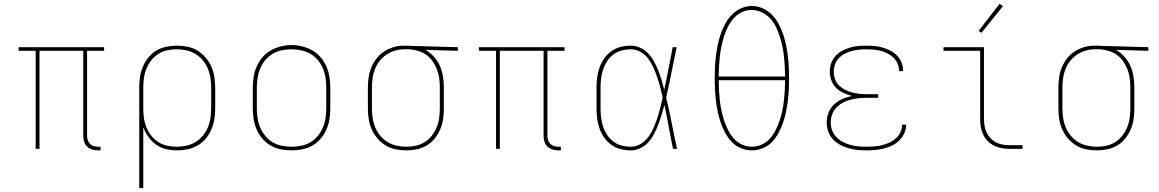

<svg xmlns="http://www.w3.org/2000/svg" viewBox="-20 -776 6040 1001"><path d="M492 8Q476 8 461 3.5Q446 -1 434.5 -11.5Q423 -22 418.5 -37.5Q414 -53 414 -68V-511H186V0H166V-511H77V-530H523V-511H434V-68Q434 -57 437.5 -45.5Q441 -34 449 -26Q457 -18 468.5 -14.5Q480 -11 492 -11H504V8Z M706 205V-320Q706 -348 710 -375.5Q714 -403 725 -428.5Q736 -454 753.5 -476Q771 -498 794.5 -512Q818 -526 845.5 -532Q873 -538 901 -538Q929 -538 957 -532.5Q985 -527 1009 -512.5Q1033 -498 1051.5 -476.5Q1070 -455 1081.5 -429.5Q1093 -404 1097.5 -376Q1102 -348 1102 -320V-210Q1102 -182 1097.5 -154.5Q1093 -127 1082 -101Q1071 -75 1053 -53.5Q1035 -32 1011 -18Q987 -4 959.5 2Q932 8 904 8Q875 8 846.5 1.5Q818 -5 794.5 -21.5Q771 -38 754 -61.5Q737 -85 727 -113V205ZM901 -11Q926 -11 951.5 -16.5Q977 -22 998.5 -35Q1020 -48 1036.5 -67.5Q1053 -87 1063 -110.5Q1073 -134 1077 -159.5Q1081 -185 1081 -210V-320Q1081 -345 1077 -370.5Q1073 -396 1063 -419.5Q1053 -443 1036.5 -462.5Q1020 -482 998.5 -495Q977 -508 951.5 -513.5Q926 -519 901 -519Q876 -519 851 -513.5Q826 -508 805 -494.5Q784 -481 768.5 -461Q753 -441 743.5 -418Q734 -395 730.5 -370Q727 -345 727 -320V-210Q727 -185 730.5 -160Q734 -135 743.5 -112Q753 -89 768.5 -69Q784 -49 805 -35.5Q826 -22 851 -16.5Q876 -11 901 -11Z M1500 8Q1472 8 1444 2.5Q1416 -3 1391.5 -17Q1367 -31 1348.5 -52.5Q1330 -74 1318.5 -100Q1307 -126 1302.5 -154Q1298 -182 1298 -210V-320Q1298 -348 1302.5 -376Q1307 -404 1318.5 -430Q1330 -456 1348.5 -477.5Q1367 -499 1391.5 -513Q1416 -527 1444 -534Q1472 -541 1500 -541Q1528 -541 1556 -534Q1584 -527 1608.5 -513Q1633 -499 1651.5 -477.5Q1670 -456 1681.5 -430Q1693 -404 1697.5 -376Q1702 -348 1702 -320V-210Q1702 -182 1697.5 -154Q1693 -126 1681.5 -100Q1670 -74 1651.5 -52.5Q1633 -31 1608.5 -17Q1584 -3 1556 2.5Q1528 8 1500 8ZM1500 -11Q1525 -11 1550.5 -16Q1576 -21 1598 -34Q1620 -47 1636.5 -67Q1653 -87 1663 -110.5Q1673 -134 1677 -159.5Q1681 -185 1681 -210V-320Q1681 -346 1677 -371.5Q1673 -397 1663 -420.5Q1653 -444 1636 -464Q1619 -484 1596.5 -496.5Q1574 -509 1548.5 -514Q1523 -519 1498 -519Q1472 -519 1447 -513.5Q1422 -508 1400.5 -495Q1379 -482 1362.5 -462Q1346 -442 1336.5 -419Q1327 -396 1323 -370.5Q1319 -345 1319 -320V-210Q1319 -185 1323 -159.5Q1327 -134 1337 -110.5Q1347 -87 1363.5 -67Q1380 -47 1402 -34Q1424 -21 1449.5 -16Q1475 -11 1500 -11Z M2099 8Q2071 8 2043 2.5Q2015 -3 1991 -17.5Q1967 -32 1948.5 -53.5Q1930 -75 1918.5 -100.5Q1907 -126 1902.5 -154Q1898 -182 1898 -210V-320Q1898 -347 1902 -374Q1906 -401 1916.5 -426Q1927 -451 1944 -472.5Q1961 -494 1984 -508.5Q2007 -523 2033 -530.5Q2059 -538 2086 -538Q2090 -538 2093.5 -538Q2097 -538 2100 -538Q2104 -538 2108.5 -538Q2113 -538 2117 -537L2367 -530V-511L2198 -516Q2223 -502 2242.5 -480Q2262 -458 2273.5 -432Q2285 -406 2289.5 -377.5Q2294 -349 2294 -320V-210Q2294 -182 2290 -154.5Q2286 -127 2275 -101.5Q2264 -76 2246.5 -54Q2229 -32 2205.5 -18Q2182 -4 2154.5 2Q2127 8 2099 8ZM2099 -11Q2124 -11 2149 -16.5Q2174 -22 2195 -35.5Q2216 -49 2231.5 -69Q2247 -89 2256.5 -112Q2266 -135 2269.5 -160Q2273 -185 2273 -210V-320Q2273 -344 2270 -367.5Q2267 -391 2258.5 -413Q2250 -435 2236.5 -455Q2223 -475 2204 -489Q2185 -503 2162 -510Q2139 -517 2115 -519H2100Q2097 -519 2094 -519Q2091 -519 2088 -519Q2063 -519 2039.5 -512Q2016 -505 1995.5 -491.5Q1975 -478 1959.5 -458.5Q1944 -439 1935 -416Q1926 -393 1922.5 -369Q1919 -345 1919 -320V-210Q1919 -185 1923 -159.5Q1927 -134 1937 -110.5Q1947 -87 1963.5 -67.5Q1980 -48 2001.5 -35Q2023 -22 2048.5 -16.5Q2074 -11 2099 -11Z M2892 8Q2876 8 2861 3.5Q2846 -1 2834.5 -11.5Q2823 -22 2818.5 -37.5Q2814 -53 2814 -68V-511H2586V0H2566V-511H2477V-530H2923V-511H2834V-68Q2834 -57 2837.5 -45.5Q2841 -34 2849 -26Q2857 -18 2868.5 -14.5Q2880 -11 2892 -11H2904V8Z M3269 8Q3242 8 3216 1.5Q3190 -5 3168 -20.5Q3146 -36 3130.5 -58Q3115 -80 3106 -105Q3097 -130 3093.5 -156.5Q3090 -183 3090 -210V-320Q3090 -347 3093.5 -373.5Q3097 -400 3106 -425Q3115 -450 3130.5 -472Q3146 -494 3168 -509.5Q3190 -525 3216 -531.5Q3242 -538 3269 -538Q3295 -538 3319 -526.5Q3343 -515 3360.5 -496Q3378 -477 3390.5 -454Q3403 -431 3412.5 -407Q3422 -383 3429.5 -358Q3437 -333 3443 -308Q3455 -363 3465.5 -418.5Q3476 -474 3487 -530H3508Q3494 -465 3481 -399Q3468 -333 3453 -268Q3469 -202 3482 -134.5Q3495 -67 3510 0H3489Q3477 -57 3466.5 -114.5Q3456 -172 3444 -229Q3437 -203 3429.5 -178Q3422 -153 3412.5 -128Q3403 -103 3391 -79.5Q3379 -56 3361.5 -36Q3344 -16 3319.5 -4Q3295 8 3269 8ZM3269 -11Q3297 -11 3321 -26Q3345 -41 3361 -63Q3377 -85 3388 -110.5Q3399 -136 3407.5 -162Q3416 -188 3422.5 -215Q3429 -242 3435 -268Q3429 -295 3422 -321Q3415 -347 3406.5 -372.5Q3398 -398 3387 -423Q3376 -448 3360 -469.5Q3344 -491 3320 -505Q3296 -519 3269 -519Q3245 -519 3221.5 -513Q3198 -507 3178.5 -492.5Q3159 -478 3145.5 -457.5Q3132 -437 3124.5 -414.5Q3117 -392 3114 -368Q3111 -344 3111 -320V-210Q3111 -186 3114 -162Q3117 -138 3124.5 -115.5Q3132 -93 3145.5 -72.5Q3159 -52 3178.5 -37.5Q3198 -23 3221.5 -17Q3245 -11 3269 -11Z M3900 8Q3871 8 3843 -3.5Q3815 -15 3795 -36Q3775 -57 3761 -83Q3747 -109 3737.5 -136.5Q3728 -164 3722 -193Q3716 -222 3712.5 -251Q3709 -280 3707.5 -309Q3706 -338 3706 -368Q3706 -397 3707.5 -426Q3709 -455 3712.5 -484Q3716 -513 3722 -542Q3728 -571 3737.5 -598.5Q3747 -626 3761 -652Q3775 -678 3795.5 -699Q3816 -720 3843.5 -732.5Q3871 -745 3900 -745Q3929 -745 3956.5 -732.5Q3984 -720 4004.5 -699Q4025 -678 4039 -652Q4053 -626 4062.5 -598.5Q4072 -571 4078 -542Q4084 -513 4087.5 -484Q4091 -455 4092.5 -426Q4094 -397 4094 -367Q4094 -338 4092.5 -309Q4091 -280 4087.5 -251Q4084 -222 4078 -193Q4072 -164 4062.5 -136.5Q4053 -109 4039 -83Q4025 -57 4005 -36Q3985 -15 3957 -3.5Q3929 8 3900 8ZM3727 -377H4073Q4073 -404 4071.5 -430.5Q4070 -457 4067 -484Q4064 -511 4058.5 -537Q4053 -563 4044.5 -588.5Q4036 -614 4024 -638.5Q4012 -663 3993.5 -682Q3975 -701 3950 -712.5Q3925 -724 3898 -724Q3871 -724 3846.5 -712Q3822 -700 3804.5 -680Q3787 -660 3775 -636Q3763 -612 3755 -587Q3747 -562 3741.5 -535.5Q3736 -509 3733 -483Q3730 -457 3728.5 -430.5Q3727 -404 3727 -377ZM3900 -11Q3927 -11 3952 -22.5Q3977 -34 3994.5 -54Q4012 -74 4024 -98Q4036 -122 4044.5 -147Q4053 -172 4058.5 -198.5Q4064 -225 4067 -251.5Q4070 -278 4071.5 -304.5Q4073 -331 4073 -358H3727Q3727 -331 3728.5 -304.5Q3730 -278 3733 -251.5Q3736 -225 3741.5 -198.5Q3747 -172 3755.5 -147Q3764 -122 3776 -98Q3788 -74 3805.5 -54Q3823 -34 3848 -22.5Q3873 -11 3900 -11Z M4497 8Q4473 8 4449.5 5.5Q4426 3 4403 -3.5Q4380 -10 4359 -21.5Q4338 -33 4322 -50.5Q4306 -68 4298 -91Q4290 -114 4290 -137Q4290 -163 4299.5 -188Q4309 -213 4328 -231Q4347 -249 4371 -259.5Q4395 -270 4421 -276Q4398 -282 4376.5 -292Q4355 -302 4338.5 -318.5Q4322 -335 4314 -357.5Q4306 -380 4306 -403Q4306 -425 4313.5 -446Q4321 -467 4335.5 -483.5Q4350 -500 4369.5 -510.5Q4389 -521 4410 -527.5Q4431 -534 4453 -536Q4475 -538 4497 -538Q4518 -538 4539.5 -536Q4561 -534 4582 -528Q4603 -522 4622 -512Q4641 -502 4656 -487Q4671 -472 4679.5 -451.5Q4688 -431 4688 -410Q4688 -408 4688 -407Q4688 -406 4688 -405H4667Q4667 -406 4667 -407Q4667 -408 4667 -409Q4667 -428 4659 -445.5Q4651 -463 4637.5 -476Q4624 -489 4607 -497.5Q4590 -506 4572 -511Q4554 -516 4535 -517.5Q4516 -519 4497 -519Q4478 -519 4458.5 -517Q4439 -515 4420.5 -510Q4402 -505 4384.5 -496Q4367 -487 4353.5 -473Q4340 -459 4333.5 -440.5Q4327 -422 4327 -403Q4327 -383 4333.5 -364Q4340 -345 4354 -331Q4368 -317 4385.5 -308Q4403 -299 4422 -294Q4441 -289 4460.5 -287Q4480 -285 4500 -285H4558V-266H4500Q4479 -266 4457.5 -264Q4436 -262 4415 -256.5Q4394 -251 4375 -241Q4356 -231 4341 -215.5Q4326 -200 4318.5 -179.5Q4311 -159 4311 -138Q4311 -116 4318.5 -96Q4326 -76 4340.5 -61Q4355 -46 4374 -36Q4393 -26 4413.5 -20.5Q4434 -15 4455 -13Q4476 -11 4497 -11Q4517 -11 4537.5 -12.5Q4558 -14 4577.5 -19Q4597 -24 4615.5 -32Q4634 -40 4649.5 -53.5Q4665 -67 4674 -85.5Q4683 -104 4683 -124Q4683 -125 4683 -125.5Q4683 -126 4683 -126H4704Q4704 -126 4704 -125Q4704 -124 4704 -124Q4704 -101 4694 -80Q4684 -59 4667.5 -43Q4651 -27 4630.5 -17Q4610 -7 4587.5 -1.5Q4565 4 4542.5 6Q4520 8 4497 8Z M5244 0Q5224 0 5203 -3.5Q5182 -7 5163.5 -16Q5145 -25 5130 -40Q5115 -55 5106 -74Q5097 -93 5093.5 -113.5Q5090 -134 5090 -155V-511H4899V-530H5110V-155Q5110 -137 5113 -119Q5116 -101 5124 -84.5Q5132 -68 5145 -54.5Q5158 -41 5174 -33Q5190 -25 5208 -22Q5226 -19 5244 -19H5311V0ZM5097 -605 5082 -615 5191 -756 5209 -744Z M5699 8Q5671 8 5643 2.5Q5615 -3 5591 -17.5Q5567 -32 5548.5 -53.5Q5530 -75 5518.5 -100.5Q5507 -126 5502.5 -154Q5498 -182 5498 -210V-320Q5498 -347 5502 -374Q5506 -401 5516.5 -426Q5527 -451 5544 -472.5Q5561 -494 5584 -508.5Q5607 -523 5633 -530.5Q5659 -538 5686 -538Q5690 -538 5693.5 -538Q5697 -538 5700 -538Q5704 -538 5708.5 -538Q5713 -538 5717 -537L5967 -530V-511L5798 -516Q5823 -502 5842.5 -480Q5862 -458 5873.5 -432Q5885 -406 5889.5 -377.5Q5894 -349 5894 -320V-210Q5894 -182 5890 -154.5Q5886 -127 5875 -101.5Q5864 -76 5846.5 -54Q5829 -32 5805.5 -18Q5782 -4 5754.5 2Q5727 8 5699 8ZM5699 -11Q5724 -11 5749 -16.5Q5774 -22 5795 -35.5Q5816 -49 5831.5 -69Q5847 -89 5856.5 -112Q5866 -135 5869.5 -160Q5873 -185 5873 -210V-320Q5873 -344 5870 -367.5Q5867 -391 5858.5 -413Q5850 -435 5836.5 -455Q5823 -475 5804 -489Q5785 -503 5762 -510Q5739 -517 5715 -519H5700Q5697 -519 5694 -519Q5691 -519 5688 -519Q5663 -519 5639.5 -512Q5616 -505 5595.5 -491.5Q5575 -478 5559.5 -458.5Q5544 -439 5535 -416Q5526 -393 5522.5 -369Q5519 -345 5519 -320V-210Q5519 -185 5523 -159.5Q5527 -134 5537 -110.5Q5547 -87 5563.5 -67.5Q5580 -48 5601.5 -35Q5623 -22 5648.5 -16.5Q5674 -11 5699 -11Z"/></svg>

Font: Iosevka Slab Thin Extended
Style: Regular
Weight: 100
Width: 7
Monospace: yes
Designer: Belleve Invis
Foundry: Belleve Invis
Version: Version 11.1.1; ttfautohint (v1.8.3)